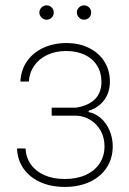

<svg xmlns="http://www.w3.org/2000/svg" viewBox="-20 -701 492 731"><path d="M226.6 -19.5Q272 -19.5 306.2 -34.9Q340.3 -50.3 359.1 -78.6Q377.9 -106.9 377.9 -143.6Q377.9 -177.2 363.3 -203.4Q348.6 -229.5 324.2 -244.4Q299.8 -259.3 271.5 -260.7H176.8V-291H268.6Q314.9 -297.9 340.6 -322.5Q366.2 -347.2 366.2 -389.6Q366.2 -424.8 349.6 -451.4Q333 -478 302.5 -492.4Q272 -506.8 232.4 -506.8Q192.4 -506.8 160.6 -492.2Q128.9 -477.5 110.4 -450.9Q91.8 -424.3 89.8 -390.6H57.6Q59.6 -434.1 82.5 -467.3Q105.5 -500.5 144.8 -518.8Q184.1 -537.1 232.4 -537.1Q281.7 -537.1 319.6 -518.1Q357.4 -499 377.9 -465.8Q398.4 -432.6 398.4 -390.6Q398.4 -349.1 376.5 -319.8Q354.5 -290.5 317.4 -279.3V-274.4Q342.8 -269.5 363.8 -251.2Q384.8 -232.9 397 -204.6Q409.2 -176.3 409.2 -143.6Q409.2 -98.6 386.7 -63.7Q364.3 -28.8 322.8 -9Q281.2 10.7 226.6 10.7Q174.3 10.7 133.5 -7.6Q92.8 -25.9 69.6 -59.1Q46.4 -92.3 44.9 -135.7H77.1Q79.1 -100.6 97.9 -74.5Q116.7 -48.3 149.7 -33.9Q182.6 -19.5 226.6 -19.5ZM129.9 -653.3Q129.9 -664.6 138.2 -672.6Q146.5 -680.7 157.2 -680.7Q168.9 -680.7 176.8 -672.6Q184.6 -664.6 184.6 -653.3Q184.6 -642.1 176.8 -634Q168.9 -626 157.2 -626Q146.5 -626 138.2 -634.3Q129.9 -642.6 129.9 -653.3ZM272.5 -653.3Q272.5 -664.6 280.8 -672.6Q289.1 -680.7 299.8 -680.7Q311.5 -680.7 319.3 -672.6Q327.1 -664.6 327.1 -653.3Q327.1 -642.1 319.3 -634Q311.5 -626 299.8 -626Q289.1 -626 280.8 -634.3Q272.5 -642.6 272.5 -653.3Z"/></svg>

Font: Pretendard JP Thin
Style: Regular
Weight: 100
Designer: Base glyphs from Inter by Rasmus Andersson; Hangeul glyphs from Noto Sans CJK(Source Han Sans) by Jang Soo-young and Kan
Foundry: Kil Hyung-jin
Version: Version 1.309